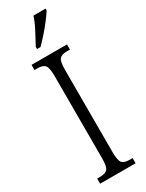

<svg xmlns="http://www.w3.org/2000/svg" viewBox="-242 -965 760 999"><g transform="rotate(-30 138.5 -465.5)"><path d="M32 0V-31H51Q81 -31 94 -45Q107 -59 107 -109V-604Q107 -655 94 -669Q81 -683 51 -683H32V-714H245V-683H226Q195 -683 182.5 -669Q170 -655 170 -604V-110Q170 -60 182.5 -45.5Q195 -31 226 -31H245V0ZM98 -784Q120 -825 139 -861Q158 -897 169 -931H242V-921Q232 -904 211.5 -877Q191 -850 166 -821.5Q141 -793 119 -771H98Z"/></g></svg>

Font: Noto Serif Ethiopic ExtraCondensed Light
Style: Regular
Weight: 300
Width: 2
Designer: Monotype Design Team
Foundry: Monotype Imaging Inc.
Version: Version 2.102; ttfautohint (v1.8.4.7-5d5b)